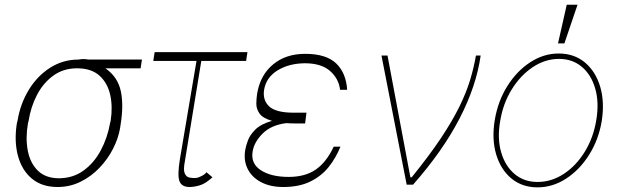

<svg xmlns="http://www.w3.org/2000/svg" viewBox="-20 -780 2626 811"><path d="M51.1 -258.5 54 -269.9Q66.1 -342.7 102.1 -401.3Q138.1 -459.9 192.1 -494.1Q246.1 -528.4 311.1 -528.4Q333.8 -532.7 353 -528.4H579.5L573.9 -491.5H425.1Q477.6 -455.3 490.4 -394.5Q503.2 -333.8 488.6 -248.6L487.2 -238.6Q479.8 -195.3 457.4 -151.5Q435 -107.6 400 -71Q365.1 -34.4 320.1 -12.3Q275.2 9.9 223 9.9Q157 9.9 114.5 -25.6Q72.1 -61.1 55.8 -122Q39.4 -182.9 51.1 -258.5ZM100.9 -269.9 98 -258.5Q87.4 -197.8 97.1 -144.9Q106.9 -92 139.4 -59.7Q171.9 -27.3 228.7 -27Q288.7 -27.3 333.1 -59.7Q377.5 -92 405.7 -144.9Q433.9 -197.8 444.6 -258.5L447.4 -269.9Q456.7 -328.8 445.5 -379.3Q434.3 -429.7 400 -460.6Q365.8 -491.5 305.4 -491.5Q247.9 -491.5 205.3 -460.6Q162.6 -429.7 136.4 -379.3Q110.1 -328.8 100.9 -269.9Z M1025.2 -559.7 1019.5 -522.7H830.3L761 -99.4Q753.6 -62.5 760.3 -47.6Q767 -32.7 779.5 -30.2Q791.9 -27.7 801.8 -28.1Q806.1 -28.4 807.9 -28.4Q817.1 -28.8 832.2 -36.8Q847.3 -44.7 851.9 -52.6L877.5 -31.2Q848.4 -4.3 823.9 2.8Q799.4 9.9 780.9 9.9Q747.9 9.9 738.3 -14Q728.7 -38 739.7 -106.5L810 -522.7H627.5L633.2 -559.7Z M1268.8 -258.5H1230.5Q1208.5 -258.5 1189.3 -259.9Q1126.1 -252.1 1089.8 -216.3Q1053.6 -180.4 1047.2 -140.6Q1038.4 -89.1 1081.9 -60.9Q1125.4 -32.7 1199.2 -32.7Q1268.8 -32.7 1313.7 -63.7Q1358.7 -94.8 1389.6 -160.5H1418Q1399.1 -113.3 1368.3 -74.6Q1337.4 -35.9 1290.3 -13Q1243.3 9.9 1176.5 9.9Q1121.8 9.9 1082.9 -10.5Q1044 -30.9 1026.1 -66.6Q1008.2 -102.3 1016 -147.7Q1018.5 -162.6 1027 -186.3Q1035.5 -209.9 1058.8 -233Q1082 -256 1128.9 -269.5Q1089.8 -280.9 1076.2 -300.4Q1062.5 -320 1062.7 -342.2Q1062.9 -364.3 1066.1 -383.9Q1066.8 -387.4 1067.1 -389.2Q1080.6 -464.5 1134.2 -508.5Q1187.9 -552.6 1268.8 -552.6Q1357.6 -552.6 1399.7 -512.4Q1441.8 -472.3 1446.4 -400.6H1416.5Q1410.9 -447.8 1374.3 -480.1Q1337.7 -512.4 1268.8 -512.8Q1201.3 -512.4 1152.9 -483Q1104.4 -453.5 1095.5 -400.6Q1088.8 -356.9 1117.2 -330.4Q1145.6 -304 1220.5 -304H1274.5Z M1697.8 0 1591.3 -545.5H1616.8L1713.4 -31.2H1719.1Q1793.3 -122.9 1842 -195.8Q1890.6 -268.8 1920.1 -328.8Q1949.6 -388.8 1965.6 -441.6Q1981.5 -494.3 1990.4 -545.5H2010.3Q1992.2 -416.9 1921.2 -279.5Q1850.1 -142 1724.8 0Z M2250.4 11.4Q2185.7 11.4 2140.4 -25.9Q2095.2 -63.2 2075.8 -127.8Q2056.5 -192.5 2070 -274.1Q2083.5 -353.7 2123.4 -417.1Q2163.4 -480.5 2220 -517.2Q2276.6 -554 2339.8 -554Q2405.2 -554 2450.5 -516.3Q2495.7 -478.7 2515.1 -414.1Q2534.4 -349.4 2521.7 -268.5Q2508.2 -188.9 2468 -125.5Q2427.9 -62.1 2371.1 -25.4Q2314.3 11.4 2250.4 11.4ZM2250.4 -11.4Q2309.3 -11.4 2361.5 -45.6Q2413.7 -79.9 2450.3 -139.4Q2486.9 -198.9 2498.9 -274.1Q2511 -347.3 2494.3 -405.5Q2477.6 -463.8 2437.9 -497.5Q2398.1 -531.2 2341.3 -531.2Q2283 -531.2 2230.8 -496.6Q2178.6 -462 2141.7 -402.5Q2104.8 -343 2092.7 -268.5Q2079.9 -195.3 2096.8 -137.1Q2113.6 -78.8 2153.6 -45.1Q2193.5 -11.4 2250.4 -11.4ZM2337 -596.6 2373.9 -759.9H2419.4L2364 -596.6Z"/></svg>

Font: Inter Thin  BETA
Style: Italic
Weight: 100
Italic angle: -9.39999°
Designer: Rasmus Andersson
Foundry: rsms
Version: Version 3.011;git-f93a4a705